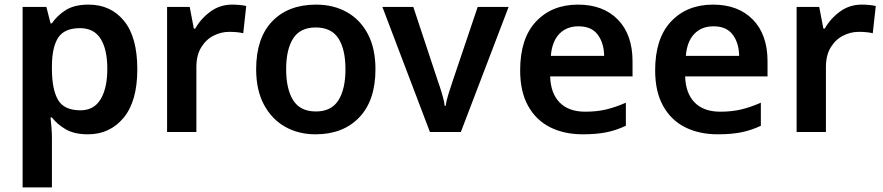

<svg xmlns="http://www.w3.org/2000/svg" viewBox="-20 -572 3828 832"><path d="M364 -552Q460 -552 517.5 -481.5Q575 -411 575 -272Q575 -133 515.5 -61.5Q456 10 361 10Q301 10 263.5 -12.5Q226 -35 205 -63H199Q201 -45 203 -20.5Q205 4 205 27V240H78V-542H181L199 -471H205Q227 -504 264.5 -528Q302 -552 364 -552ZM327 -450Q260 -450 233 -410Q206 -370 205 -289V-273Q205 -186 231 -140Q257 -94 329 -94Q387 -94 416 -142Q445 -190 445 -274Q445 -358 416 -404Q387 -450 327 -450Z M986 -552Q1001 -552 1018 -550.5Q1035 -549 1047 -546L1034 -428Q1022 -431 1006.5 -432.5Q991 -434 973 -434Q938 -434 905.5 -417.5Q873 -401 852 -367Q831 -333 831 -281V0H704V-542H802L820 -448H826Q850 -491 891.5 -521.5Q933 -552 986 -552Z M1607 -272Q1607 -137 1537 -63.5Q1467 10 1347 10Q1273 10 1215 -23Q1157 -56 1123.5 -119Q1090 -182 1090 -272Q1090 -407 1159.5 -479.5Q1229 -552 1350 -552Q1425 -552 1483 -519.5Q1541 -487 1574 -424.5Q1607 -362 1607 -272ZM1220 -272Q1220 -186 1250.5 -137.5Q1281 -89 1349 -89Q1416 -89 1446.5 -137.5Q1477 -186 1477 -272Q1477 -358 1446.5 -405.5Q1416 -453 1348 -453Q1281 -453 1250.5 -405.5Q1220 -358 1220 -272Z M1843 0 1637 -542H1771L1877 -222Q1885 -200 1895 -167Q1905 -134 1907 -113H1911Q1914 -135 1924 -167Q1934 -199 1942 -222L2050 -542H2184L1977 0Z M2485 -552Q2594 -552 2657.5 -487Q2721 -422 2721 -306V-241H2364Q2366 -168 2405 -128Q2444 -88 2516 -88Q2567 -88 2608 -98Q2649 -108 2692 -127V-27Q2652 -8 2609 1Q2566 10 2505 10Q2425 10 2364 -20.5Q2303 -51 2268.5 -113Q2234 -175 2234 -267Q2234 -406 2303 -479Q2372 -552 2485 -552ZM2487 -458Q2435 -458 2403.5 -425Q2372 -392 2367 -330H2598Q2597 -386 2570 -422Q2543 -458 2487 -458Z M3070 -552Q3179 -552 3242.5 -487Q3306 -422 3306 -306V-241H2949Q2951 -168 2990 -128Q3029 -88 3101 -88Q3152 -88 3193 -98Q3234 -108 3277 -127V-27Q3237 -8 3194 1Q3151 10 3090 10Q3010 10 2949 -20.5Q2888 -51 2853.5 -113Q2819 -175 2819 -267Q2819 -406 2888 -479Q2957 -552 3070 -552ZM3072 -458Q3020 -458 2988.5 -425Q2957 -392 2952 -330H3183Q3182 -386 3155 -422Q3128 -458 3072 -458Z M3714 -552Q3729 -552 3746 -550.5Q3763 -549 3775 -546L3762 -428Q3750 -431 3734.5 -432.5Q3719 -434 3701 -434Q3666 -434 3633.5 -417.5Q3601 -401 3580 -367Q3559 -333 3559 -281V0H3432V-542H3530L3548 -448H3554Q3578 -491 3619.5 -521.5Q3661 -552 3714 -552Z"/></svg>

Font: Noto Sans Canadian Aboriginal SemiBold
Style: Regular
Weight: 600
Designer: Monotype Design Team, Typotheque's Kevin King
Foundry: Monotype Imaging Inc.
Version: Version 2.004; ttfautohint (v1.8.4.7-5d5b)